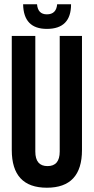

<svg xmlns="http://www.w3.org/2000/svg" viewBox="-20 -868 438 897"><path d="M145 -700V-160Q145 -92 202 -92Q259 -92 259 -160V-700H363V-167Q363 9 199 9Q35 9 35 -167V-700ZM312 -848Q312 -733 199 -733Q90 -733 88 -848H153Q157 -801 199 -801Q243 -801 247 -848Z"/></svg>

Font: Adderley Bold
Style: Regular
Weight: 700
Designer: gorohovskiy
Version: Version 1.003 November 13, 2017